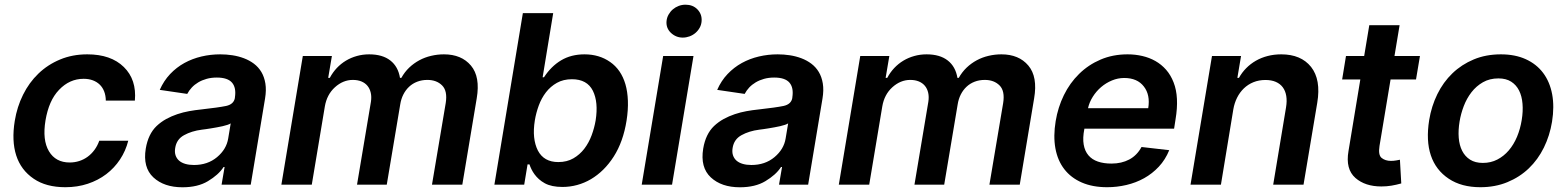

<svg xmlns="http://www.w3.org/2000/svg" viewBox="-20 -783 6644 814"><path d="M42.6 -270.6Q52.2 -329.9 77.8 -381.4Q103.3 -432.9 142.8 -470.9Q182.2 -508.9 234.6 -530.7Q286.9 -552.6 350.1 -552.6Q450.3 -552.6 505 -498.9Q559.7 -445.3 551.8 -356.5H428.6Q428.3 -378.2 421.7 -395.2Q415.1 -412.3 402.9 -424.2Q390.6 -436.1 373.4 -442.5Q356.2 -448.9 334.5 -448.9Q274.9 -448.9 230.5 -402.3Q208.1 -378.9 194.1 -346.8Q180 -314.6 172.9 -272.7Q159.1 -189.3 187.5 -141.7Q215.9 -94.1 275.6 -94.1Q296.5 -94.1 315.9 -100.3Q335.2 -106.5 351.4 -118.3Q367.5 -130 380.3 -147.2Q393.1 -164.4 400.9 -186.4H523.8Q512.8 -143.1 488.8 -106.9Q464.8 -70.7 430.4 -44.6Q396 -18.5 352.1 -3.9Q308.2 10.7 257.1 10.7Q175.4 10.7 122.9 -25.2Q68.9 -61.8 48.8 -123.9Q28.8 -186.1 42.6 -270.6Z M598 -153.1Q608.3 -214.5 643.8 -248.6Q662.6 -266.3 685 -278.6Q707.4 -290.8 731.9 -299Q756.4 -307.2 782 -311.8Q807.5 -316.4 832.4 -318.9Q905.9 -327.1 938.6 -333.8Q971.2 -340.9 975.9 -367.9V-370Q982.2 -410.9 963.8 -432.5Q945.3 -454.2 899.1 -454.2Q875.7 -454.2 856 -448.7Q836.3 -443.2 820.5 -433.8Q804.7 -424.4 793 -411.8Q781.2 -399.1 773.8 -384.9L657.3 -402Q674.4 -440.7 701.3 -469.1Q728.3 -497.5 761.9 -516Q795.5 -534.4 834.2 -543.5Q872.9 -552.6 913.7 -552.6Q939.6 -552.6 965.4 -548.7Q991.1 -544.7 1014.2 -536Q1037.3 -527.3 1056.5 -513Q1075.6 -498.6 1088.1 -477.8Q1100.5 -457 1105.1 -429Q1109.7 -400.9 1103.7 -365.1L1043 0H919.4L932.2 -74.9H927.9Q916.5 -57.5 900.2 -43Q883.9 -28.4 861.5 -14.9Q818.5 11 753.6 11Q675.4 11 630.3 -30.9Q584.9 -73.2 598 -153.1ZM802.2 -83.5Q860.4 -83.5 900.2 -116.8Q940 -150.2 947.4 -195.7L958.1 -259.9Q953.5 -256.7 944.4 -253.7Q935.4 -250.7 923.8 -248Q912.3 -245.4 899.5 -243.1Q886.7 -240.8 874.6 -238.8Q862.6 -236.9 852.5 -235.4Q842.3 -234 836.3 -233.3Q813.9 -230.5 795.1 -224.6Q776.3 -218.8 760.3 -209.9Q728.3 -192.5 722.7 -155.2Q719.8 -137.8 724.4 -124.3Q729 -110.8 739.5 -101.7Q750 -92.7 766 -88.1Q782 -83.5 802.2 -83.5Z M1172.9 0 1263.8 -545.5H1387.1L1371.4 -452.8H1378.2Q1390.6 -476.2 1408 -494.7Q1425.4 -513.1 1446.7 -525.9Q1468 -538.7 1492.9 -545.6Q1517.8 -552.6 1545.1 -552.6Q1601.6 -552.6 1634.8 -526.6Q1668 -500.7 1675.8 -452.8H1681.5Q1695.3 -477.6 1714.8 -496.3Q1734.4 -514.9 1757.8 -527.5Q1781.2 -540.1 1807.9 -546.3Q1834.5 -552.6 1862.2 -552.6Q1936.4 -552.6 1976.6 -505Q2016.7 -457.4 2001.1 -366.1L1940 0H1811.4L1869.7 -346.2Q1877.8 -397.4 1854.4 -420.8Q1831 -444.2 1791.9 -444.2Q1768.5 -444.2 1748.8 -436.6Q1729 -429 1714.3 -415.1Q1699.6 -401.3 1690 -382.3Q1680.4 -363.3 1676.8 -340.2L1619.7 0H1493.6L1552.6 -351.6Q1555.8 -372.9 1551.8 -389.9Q1547.9 -407 1538 -419Q1528.1 -431.1 1512.3 -437.7Q1496.4 -444.2 1475.9 -444.2Q1434.3 -444.2 1399.9 -413Q1365.8 -382.1 1357.2 -331.7L1301.8 0Z M2076 0 2196.7 -727.3H2325.3L2280.5 -455.3H2286.2Q2316.4 -501.8 2358.8 -527.2Q2401.3 -552.6 2458.1 -552.6Q2520.6 -552.6 2566.8 -520.2Q2589.8 -504.3 2606.2 -480.5Q2622.5 -456.7 2631.6 -425.6Q2640.6 -394.5 2642 -356Q2643.5 -317.5 2636.4 -272Q2622.2 -182.2 2582 -119.3Q2562.1 -88.1 2537.6 -63.9Q2513.1 -39.8 2485.4 -23.4Q2457.7 -7.1 2427.2 1.2Q2396.7 9.6 2364.7 9.6Q2318.2 9.6 2289.8 -6Q2275.6 -13.8 2264.9 -23.4Q2254.3 -33 2246.4 -43.7Q2238.6 -54.3 2233.3 -65.2Q2228 -76 2224.8 -85.9H2216.6L2202.4 0ZM2260.3 -144.9Q2285.9 -95.9 2346.9 -95.9Q2383.5 -95.9 2410.9 -111.7Q2438.2 -127.5 2457.4 -152.7Q2476.6 -177.9 2488.3 -209.5Q2500 -241.1 2505.3 -272.7Q2517.4 -349.8 2493.6 -398.1Q2469.1 -447.1 2404.8 -447.1Q2368.3 -447.1 2341.1 -431.8Q2313.9 -416.5 2294.7 -391.7Q2275.6 -366.8 2264.2 -335.8Q2252.8 -304.7 2247.5 -272.7Q2241.1 -233 2244.5 -201.2Q2247.9 -169.4 2260.3 -144.9Z M2791.5 -545.5H2920.1L2829.2 0H2700.6ZM2805.8 -693.2Q2807.2 -708.5 2814.5 -721.2Q2821.7 -734 2832.7 -743.4Q2843.8 -752.8 2857.6 -758Q2871.4 -763.1 2886.4 -763.1Q2901.6 -763.1 2914.4 -758.2Q2927.2 -753.2 2937.1 -742.9Q2956.7 -722.3 2954.5 -693.2Q2953.5 -678.3 2946.4 -665.5Q2939.3 -652.7 2928.3 -643.3Q2917.3 -633.9 2903.2 -628.7Q2889.2 -623.6 2874.6 -623.6Q2845.5 -623.6 2823.9 -644.2Q2803.3 -664.4 2805.8 -693.2Z M2961.3 -153.1Q2971.6 -214.5 3007.1 -248.6Q3025.9 -266.3 3048.3 -278.6Q3070.7 -290.8 3095.2 -299Q3119.7 -307.2 3145.2 -311.8Q3170.8 -316.4 3195.7 -318.9Q3269.2 -327.1 3301.8 -333.8Q3334.5 -340.9 3339.1 -367.9V-370Q3345.5 -410.9 3327.1 -432.5Q3308.6 -454.2 3262.4 -454.2Q3239 -454.2 3219.3 -448.7Q3199.6 -443.2 3183.8 -433.8Q3168 -424.4 3156.2 -411.8Q3144.5 -399.1 3137.1 -384.9L3020.6 -402Q3037.6 -440.7 3064.6 -469.1Q3091.6 -497.5 3125.2 -516Q3158.7 -534.4 3197.4 -543.5Q3236.2 -552.6 3277 -552.6Q3302.9 -552.6 3328.7 -548.7Q3354.4 -544.7 3377.5 -536Q3400.6 -527.3 3419.7 -513Q3438.9 -498.6 3451.3 -477.8Q3463.8 -457 3468.4 -429Q3473 -400.9 3467 -365.1L3406.2 0H3282.7L3295.5 -74.9H3291.2Q3279.8 -57.5 3263.5 -43Q3247.2 -28.4 3224.8 -14.9Q3181.8 11 3116.8 11Q3038.7 11 2993.6 -30.9Q2948.2 -73.2 2961.3 -153.1ZM3165.5 -83.5Q3223.7 -83.5 3263.5 -116.8Q3303.3 -150.2 3310.7 -195.7L3321.4 -259.9Q3316.8 -256.7 3307.7 -253.7Q3298.7 -250.7 3287.1 -248Q3275.6 -245.4 3262.8 -243.1Q3250 -240.8 3237.9 -238.8Q3225.9 -236.9 3215.7 -235.4Q3205.6 -234 3199.6 -233.3Q3177.2 -230.5 3158.4 -224.6Q3139.6 -218.8 3123.6 -209.9Q3091.6 -192.5 3085.9 -155.2Q3083.1 -137.8 3087.7 -124.3Q3092.3 -110.8 3102.8 -101.7Q3113.3 -92.7 3129.3 -88.1Q3145.2 -83.5 3165.5 -83.5Z M3536.2 0 3627.1 -545.5H3750.4L3734.7 -452.8H3741.5Q3753.9 -476.2 3771.3 -494.7Q3788.7 -513.1 3810 -525.9Q3831.3 -538.7 3856.2 -545.6Q3881 -552.6 3908.4 -552.6Q3964.8 -552.6 3998 -526.6Q4031.2 -500.7 4039.1 -452.8H4044.7Q4058.6 -477.6 4078.1 -496.3Q4097.7 -514.9 4121.1 -527.5Q4144.5 -540.1 4171.2 -546.3Q4197.8 -552.6 4225.5 -552.6Q4299.7 -552.6 4339.8 -505Q4380 -457.4 4364.3 -366.1L4303.3 0H4174.7L4233 -346.2Q4241.1 -397.4 4217.7 -420.8Q4194.2 -444.2 4155.2 -444.2Q4131.7 -444.2 4112 -436.6Q4092.3 -429 4077.6 -415.1Q4062.9 -401.3 4053.3 -382.3Q4043.7 -363.3 4040.1 -340.2L3983 0H3856.9L3915.8 -351.6Q3919 -372.9 3915.1 -389.9Q3911.2 -407 3901.3 -419Q3891.3 -431.1 3875.5 -437.7Q3859.7 -444.2 3839.1 -444.2Q3797.6 -444.2 3763.1 -413Q3729 -382.1 3720.5 -331.7L3665.1 0Z M4455.6 -269.5Q4465.2 -328.1 4490.4 -379.6Q4515.6 -431.1 4554.9 -469.6Q4594.1 -508.2 4646 -530.4Q4697.8 -552.6 4760.7 -552.6Q4793 -552.6 4823 -545.6Q4853 -538.7 4878.4 -524.3Q4903.8 -509.9 4923.7 -487.4Q4943.5 -464.8 4955.6 -433.6Q4979.8 -372.2 4963.8 -277L4957.7 -237.6H4577.4L4577.1 -235.8Q4569.6 -197.8 4574.4 -170.1Q4579.2 -142.4 4594.5 -124.5Q4609.7 -106.5 4634.6 -98Q4659.4 -89.5 4692.1 -89.5Q4735.1 -89.5 4767.8 -106.9Q4800.4 -124.3 4819.6 -159.8L4937.1 -146.3Q4920.5 -105.8 4892.9 -76.3Q4865.4 -46.9 4830.6 -27.5Q4795.8 -8.2 4755.7 1.2Q4715.6 10.7 4673.7 10.7Q4612.2 10.7 4566.4 -9.2Q4520.6 -29.1 4492.4 -65.5Q4464.1 -101.9 4454.5 -153.8Q4445 -205.6 4455.6 -269.5ZM4592.7 -324.2H4848Q4857.2 -380.7 4829.5 -416.2Q4801.8 -452.4 4746.1 -452.4Q4719.5 -452.4 4694.2 -441.9Q4669 -431.5 4648.4 -413.9Q4627.8 -396.3 4613.1 -373Q4598.4 -349.8 4592.7 -324.2Z M5118.3 -545.5H5241.5L5225.9 -452.8H5232.6Q5245.4 -475.9 5263.5 -494.1Q5281.6 -512.4 5304.5 -525.6Q5327.4 -538.7 5354.4 -545.6Q5381.4 -552.6 5411.9 -552.6Q5495.7 -552.6 5538.4 -499.3Q5581 -445.3 5564.6 -347.3L5506.4 0H5377.8L5432.2 -327.4Q5436.8 -354.8 5433.2 -376.2Q5429.7 -397.7 5418.5 -412.8Q5407.3 -427.9 5388.8 -435.9Q5370.4 -443.9 5345.2 -443.9Q5317.1 -443.9 5294 -434.5Q5271 -425.1 5253.6 -408.4Q5236.2 -391.7 5224.8 -369Q5213.4 -346.2 5208.8 -319.6L5156.2 0H5027.3Z M5686.4 -545.5H5763.5L5785.2 -676.1H5913.7L5892 -545.5H6000L5983.3 -446H5875.4L5828.5 -164.1Q5822.4 -125.4 5837.7 -113.3Q5853.3 -100.9 5876.8 -100.9Q5888.5 -100.9 5899 -102.8Q5909.4 -104.8 5915.1 -105.8L5920.8 -5.3Q5899.5 0.7 5879.1 4.1Q5858.7 7.5 5836.3 7.5Q5767.8 7.5 5726.6 -28.4Q5683.6 -66.1 5697.1 -142.8L5747.2 -446H5670.1Z M6039.1 -273.8Q6048.7 -332.7 6073.7 -383.7Q6098.7 -434.7 6137.6 -472.1Q6176.5 -509.6 6228.2 -531.1Q6279.8 -552.6 6343 -552.6Q6403.4 -552.6 6448.7 -532Q6494 -511.4 6522.2 -473.9Q6550.4 -436.4 6560.4 -383.9Q6570.3 -331.3 6560 -267Q6550.4 -208.1 6525.4 -157.3Q6500.4 -106.5 6461.5 -69.2Q6422.6 -32 6370.7 -10.7Q6318.9 10.7 6256 10.7Q6176.1 10.7 6122.2 -25.2Q6067.1 -61.8 6046.2 -124.3Q6025.2 -186.8 6039.1 -273.8ZM6266.7 -92.3Q6300.4 -92.3 6327.9 -106.5Q6355.5 -120.7 6376.6 -145.4Q6397.7 -170.1 6411.6 -203.3Q6425.4 -236.5 6431.5 -274.5Q6437.5 -311.1 6434.8 -343.2Q6432.2 -375.4 6420.3 -399.1Q6408.4 -422.9 6386.7 -436.8Q6365.1 -450.6 6332.7 -450.6Q6295.5 -450.6 6267 -434.3Q6238.6 -418 6218.4 -391.9Q6198.2 -365.8 6185.7 -333.1Q6173.3 -300.4 6168 -267.8Q6161.9 -231.2 6164.4 -199.2Q6166.9 -167.3 6179 -143.5Q6191.1 -119.7 6212.7 -106Q6234.4 -92.3 6266.7 -92.3Z"/></svg>

Font: Inter P Semi Bold
Style: Italic
Weight: 600
Italic angle: 9.39999°
Designer: Rasmus Andersson
Foundry: rsms
Version: Version 3.018;git-588b23468